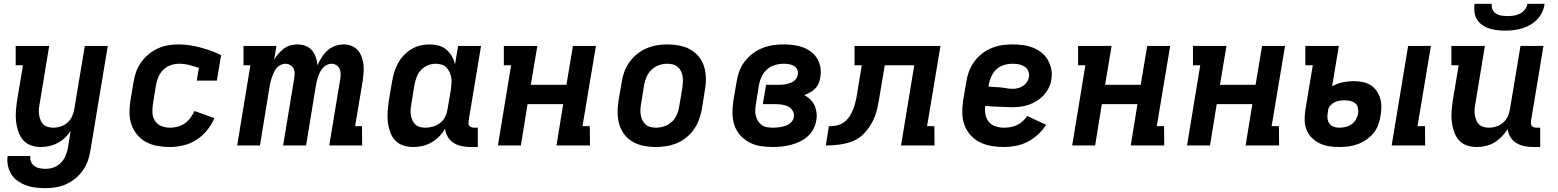

<svg xmlns="http://www.w3.org/2000/svg" viewBox="-20 -760 8140 1003"><path d="M218 223Q192 223 166.5 220Q141 217 117.5 208.5Q94 200 73.5 186Q53 172 40 151.5Q27 131 21.5 106Q16 81 20 55H139Q136 71 142 85Q148 99 160 107.5Q172 116 187.5 119Q203 122 219 122Q240 122 261 114.5Q282 107 298 90.5Q314 74 322.5 53.5Q331 33 335 12L349 -76Q336 -56 319 -40Q302 -24 281 -13Q260 -2 238 3Q216 8 194 8Q166 8 141 -1Q116 -10 100 -29Q84 -48 75.5 -73Q67 -98 64 -124.5Q61 -151 63 -178.5Q65 -206 69 -233L100 -419H62V-520H237L187 -217Q184 -202 183 -187.5Q182 -173 184.5 -159Q187 -145 192 -132Q197 -119 206.5 -110Q216 -101 230 -97Q244 -93 258 -93Q278 -93 297.5 -99.5Q317 -106 332.5 -119.5Q348 -133 356.5 -152Q365 -171 368 -190L423 -520H543L452 28Q448 55 438.5 81Q429 107 412.5 130.5Q396 154 373.5 172.5Q351 191 325 202.5Q299 214 272 218.5Q245 223 218 223Z M868 8Q835 8 803.5 2.5Q772 -3 745 -17Q718 -31 698 -54.5Q678 -78 667.5 -107Q657 -136 656.5 -168Q656 -200 661 -233L678 -333Q682 -360 691.5 -386Q701 -412 718 -435.5Q735 -459 757.5 -477.5Q780 -496 806 -507.5Q832 -519 859 -523.5Q886 -528 913 -528Q943 -528 972 -523.5Q1001 -519 1028.5 -511.5Q1056 -504 1082.5 -494.5Q1109 -485 1135 -472L1113 -339H1008L1019 -405Q994 -414 968 -420.5Q942 -427 915 -427Q894 -427 872 -419.5Q850 -412 833.5 -396Q817 -380 808 -359Q799 -338 795 -317L779 -217Q775 -193 776.5 -169.5Q778 -146 790 -128Q802 -110 823 -101.5Q844 -93 868 -93Q887 -93 907 -98Q927 -103 944.5 -115Q962 -127 974.5 -144Q987 -161 996 -180L1100 -143Q1086 -110 1062 -80Q1038 -50 1006 -29.5Q974 -9 938 -0.5Q902 8 868 8Z M1219 0 1288 -419H1252V-520H1424L1412 -448Q1422 -465 1435 -480Q1448 -495 1463.5 -506.5Q1479 -518 1498 -523Q1517 -528 1535 -528Q1557 -528 1577 -520Q1597 -512 1610 -496.5Q1623 -481 1630 -460.5Q1637 -440 1638 -419Q1648 -440 1660.5 -460Q1673 -480 1690.5 -496Q1708 -512 1730.5 -520Q1753 -528 1775 -528Q1798 -528 1817.5 -520Q1837 -512 1850 -496.5Q1863 -481 1870 -461Q1877 -441 1879 -419.5Q1881 -398 1879 -376Q1877 -354 1874 -332L1835 -101H1871L1872 0H1700L1758 -351Q1760 -365 1759.5 -378.5Q1759 -392 1753 -403Q1747 -414 1735.5 -420.5Q1724 -427 1711 -427Q1699 -427 1687 -421Q1675 -415 1666.5 -405Q1658 -395 1652 -383.5Q1646 -372 1642 -360Q1638 -348 1635 -336Q1632 -324 1630 -312L1579 0H1459L1517 -351Q1519 -365 1519 -378.5Q1519 -392 1513 -403Q1507 -414 1495.5 -420.5Q1484 -427 1470 -427Q1458 -427 1446 -421Q1434 -415 1425.5 -405Q1417 -395 1411.5 -383.5Q1406 -372 1401.5 -360Q1397 -348 1394 -336Q1391 -324 1389 -312L1338 0Z M2139 8Q2111 8 2085.5 -0.5Q2060 -9 2043 -28Q2026 -47 2017.5 -72Q2009 -97 2006 -123.5Q2003 -150 2005 -177.5Q2007 -205 2011 -233L2028 -333Q2032 -357 2039 -381Q2046 -405 2058 -427.5Q2070 -450 2088 -469.5Q2106 -489 2128 -502.5Q2150 -516 2174.5 -522Q2199 -528 2223 -528Q2247 -528 2270.5 -522Q2294 -516 2311.5 -501Q2329 -486 2340.5 -466Q2352 -446 2357 -423L2373 -520H2493L2428 -129Q2427 -121 2427.5 -114Q2428 -107 2432.5 -102Q2437 -97 2443.5 -95Q2450 -93 2458 -93H2476V8H2441Q2416 8 2393 3.5Q2370 -1 2351 -12.5Q2332 -24 2320 -43.5Q2308 -63 2305 -87Q2292 -65 2273.5 -46.5Q2255 -28 2233 -15.5Q2211 -3 2186.5 2.5Q2162 8 2139 8ZM2203 -93Q2223 -93 2243 -99Q2263 -105 2280 -118.5Q2297 -132 2306 -151Q2315 -170 2318 -190L2335 -290Q2337 -306 2338.5 -322Q2340 -338 2337.5 -353.5Q2335 -369 2328.5 -383Q2322 -397 2312 -407.5Q2302 -418 2286.5 -422.5Q2271 -427 2255 -427Q2235 -427 2214.5 -418.5Q2194 -410 2179 -394Q2164 -378 2156.5 -357.5Q2149 -337 2145 -317L2129 -217Q2126 -202 2125 -187Q2124 -172 2126.5 -158Q2129 -144 2134.5 -131.5Q2140 -119 2150 -109.5Q2160 -100 2174 -96.5Q2188 -93 2203 -93Z M2581 0 2650 -419H2612V-520H2787L2753 -317H2939L2973 -520H3093L3023 -101H3061L3062 0H2887L2922 -216H2736L2701 0Z M3406 8Q3374 8 3343.5 2Q3313 -4 3287 -18.5Q3261 -33 3242.5 -56.5Q3224 -80 3215.5 -109Q3207 -138 3206.5 -169.5Q3206 -201 3211 -233L3228 -333Q3232 -360 3242 -386.5Q3252 -413 3269 -436.5Q3286 -460 3309 -478.5Q3332 -497 3358.5 -508Q3385 -519 3412.5 -523.5Q3440 -528 3467 -528Q3499 -528 3529.5 -522Q3560 -516 3586 -501.5Q3612 -487 3631 -463.5Q3650 -440 3658.5 -411Q3667 -382 3667.5 -350.5Q3668 -319 3662 -287L3646 -187Q3641 -160 3631 -133.5Q3621 -107 3604.5 -83.5Q3588 -60 3565 -41.5Q3542 -23 3515.5 -12Q3489 -1 3461 3.5Q3433 8 3406 8ZM3407 -93Q3429 -93 3451 -100.5Q3473 -108 3490 -124Q3507 -140 3516 -161Q3525 -182 3528 -203L3545 -303Q3547 -318 3547.5 -333Q3548 -348 3545.5 -362.5Q3543 -377 3536.5 -389.5Q3530 -402 3519.5 -411Q3509 -420 3495 -423.5Q3481 -427 3466 -427Q3444 -427 3422.5 -419.5Q3401 -412 3384 -396Q3367 -380 3358 -359Q3349 -338 3345 -317L3329 -217Q3326 -202 3325.5 -187Q3325 -172 3327.5 -157.5Q3330 -143 3336.5 -130.5Q3343 -118 3353.5 -109Q3364 -100 3378 -96.5Q3392 -93 3407 -93Z M4017 8Q3984 8 3952.5 3Q3921 -2 3894 -16.5Q3867 -31 3846.5 -54Q3826 -77 3816.5 -106Q3807 -135 3806.5 -167.5Q3806 -200 3811 -233L3828 -333Q3832 -360 3842 -387.5Q3852 -415 3870 -438.5Q3888 -462 3912.5 -480.5Q3937 -499 3964 -509.5Q3991 -520 4019 -524Q4047 -528 4075 -528Q4101 -528 4126.5 -524.5Q4152 -521 4175 -512.5Q4198 -504 4217.5 -489Q4237 -474 4249.5 -453Q4262 -432 4266 -406.5Q4270 -381 4265 -355Q4263 -340 4256.5 -324.5Q4250 -309 4238 -297Q4226 -285 4211.5 -277Q4197 -269 4182 -263Q4199 -254 4213 -240.5Q4227 -227 4235 -209.5Q4243 -192 4245.5 -171.5Q4248 -151 4244 -130Q4240 -107 4228.5 -85Q4217 -63 4198 -46.5Q4179 -30 4156.5 -19.5Q4134 -9 4110.5 -3Q4087 3 4063.5 5.5Q4040 8 4017 8ZM4018 -93Q4029 -93 4039.5 -94Q4050 -95 4061 -97Q4072 -99 4082.5 -102.5Q4093 -106 4102.5 -112.5Q4112 -119 4119 -128.5Q4126 -138 4127 -149Q4130 -166 4121 -181Q4112 -196 4097.5 -203.5Q4083 -211 4065 -213.5Q4047 -216 4029 -216H3965L3982 -317H4046Q4056 -317 4066 -317.5Q4076 -318 4086 -320Q4096 -322 4106 -325.5Q4116 -329 4125 -335Q4134 -341 4140 -350.5Q4146 -360 4148 -370Q4150 -384 4144.5 -396.5Q4139 -409 4128 -415.5Q4117 -422 4103 -424.5Q4089 -427 4075 -427Q4052 -427 4029 -420.5Q4006 -414 3988 -398.5Q3970 -383 3959.5 -361Q3949 -339 3945 -317L3929 -217Q3926 -201 3925.5 -185Q3925 -169 3928.5 -154.5Q3932 -140 3940 -127.5Q3948 -115 3960 -106.5Q3972 -98 3987.5 -95.5Q4003 -93 4018 -93Z M4294 0 4310 -101Q4326 -101 4342 -103Q4358 -105 4373 -112Q4388 -119 4400.5 -131Q4413 -143 4421.5 -157.5Q4430 -172 4436 -187Q4442 -202 4446.5 -218Q4451 -234 4454 -249.5Q4457 -265 4459 -281L4482 -419H4444V-520H4893L4823 -101H4861L4862 0H4687L4756 -419H4602L4576 -264Q4571 -230 4563 -194.5Q4555 -159 4538.5 -126Q4522 -93 4495.5 -64.5Q4469 -36 4434.5 -22.5Q4400 -9 4364.5 -4.5Q4329 0 4294 0Z M5225 8Q5191 8 5159 2.5Q5127 -3 5099.5 -16.5Q5072 -30 5051 -53Q5030 -76 5019 -105Q5008 -134 5007 -167Q5006 -200 5011 -233L5028 -333Q5032 -360 5042 -387Q5052 -414 5069 -437.5Q5086 -461 5109.5 -479.5Q5133 -498 5160 -509Q5187 -520 5214.5 -524Q5242 -528 5269 -528Q5297 -528 5324 -524.5Q5351 -521 5376 -511Q5401 -501 5421 -485Q5441 -469 5454 -446.5Q5467 -424 5472 -397.5Q5477 -371 5472 -343Q5469 -322 5458.5 -301Q5448 -280 5432 -262.5Q5416 -245 5395.5 -232.5Q5375 -220 5353.5 -212.5Q5332 -205 5310 -202.5Q5288 -200 5266 -200Q5249 -200 5231.5 -201Q5214 -202 5196.5 -202.5Q5179 -203 5162 -204Q5145 -205 5127 -207Q5124 -184 5128 -162Q5132 -140 5145.5 -123.5Q5159 -107 5180.5 -100Q5202 -93 5225 -93Q5242 -93 5259 -96Q5276 -99 5292.5 -106.5Q5309 -114 5322.5 -126.5Q5336 -139 5346 -154L5445 -108Q5427 -80 5402 -57Q5377 -34 5347.5 -19Q5318 -4 5286.5 2Q5255 8 5225 8ZM5271 -296Q5284 -296 5298 -299.5Q5312 -303 5324 -311Q5336 -319 5344.5 -331.5Q5353 -344 5355 -358Q5358 -374 5351.5 -389Q5345 -404 5331.5 -412.5Q5318 -421 5302 -424Q5286 -427 5270 -427Q5248 -427 5225.5 -420.5Q5203 -414 5185.5 -398Q5168 -382 5158.5 -360Q5149 -338 5145 -317L5144 -308Q5153 -307 5162 -306Q5171 -305 5180 -305Q5191 -305 5202.5 -304Q5214 -303 5225 -301Q5236 -299 5247.5 -297.5Q5259 -296 5271 -296Z M5581 0 5650 -419H5612V-520H5787L5753 -317H5939L5973 -520H6093L6023 -101H6061L6062 0H5887L5922 -216H5736L5701 0Z M6181 0 6250 -419H6212V-520H6387L6353 -317H6539L6573 -520H6693L6623 -101H6661L6662 0H6487L6522 -216H6336L6301 0Z M7250 0 7336 -520H7455L7385 -101H7424L7425 0ZM6976 8Q6949 8 6923 4Q6897 0 6874 -11Q6851 -22 6833 -40Q6815 -58 6805.5 -81.5Q6796 -105 6795.5 -131.5Q6795 -158 6799 -185L6838 -419H6799V-520H6974L6939 -309Q6965 -324 6993.5 -330Q7022 -336 7049 -336Q7073 -336 7096 -332Q7119 -328 7138 -316.5Q7157 -305 7170 -287Q7183 -269 7189.5 -247.5Q7196 -226 7196 -202.5Q7196 -179 7192 -155Q7188 -131 7179.5 -107.5Q7171 -84 7155 -64.5Q7139 -45 7117 -30Q7095 -15 7071.5 -6.5Q7048 2 7024 5Q7000 8 6976 8ZM6977 -93Q6993 -93 7009.5 -97Q7026 -101 7040.5 -111Q7055 -121 7063.5 -136.5Q7072 -152 7075 -168Q7077 -183 7073.5 -197.5Q7070 -212 7059.5 -220.5Q7049 -229 7034.5 -232.5Q7020 -236 7004 -236Q6992 -236 6978.5 -234Q6965 -232 6952.5 -226Q6940 -220 6930 -209Q6920 -198 6918 -185L6916 -169Q6913 -154 6915 -139Q6917 -124 6926 -113Q6935 -102 6948.5 -97.5Q6962 -93 6977 -93Z M7694 8Q7666 8 7641 -1Q7616 -10 7600 -29Q7584 -48 7575.5 -73Q7567 -98 7564 -124.5Q7561 -151 7563 -178.5Q7565 -206 7569 -233L7600 -419H7562V-520H7737L7687 -217Q7684 -202 7683 -187.5Q7682 -173 7684.5 -159Q7687 -145 7692 -132Q7697 -119 7706.5 -110Q7716 -101 7730 -97Q7744 -93 7758 -93Q7778 -93 7797.5 -99.5Q7817 -106 7832.5 -119.5Q7848 -133 7856.5 -152Q7865 -171 7868 -190L7923 -520H8043L7978 -129Q7977 -121 7977.5 -114Q7978 -107 7982.5 -102Q7987 -97 7993.5 -95Q8000 -93 8008 -93H8026V8H7991Q7966 8 7943.5 3.5Q7921 -1 7902 -12.5Q7883 -24 7870.5 -43.5Q7858 -63 7856 -86Q7843 -65 7825 -46.5Q7807 -28 7786 -15.5Q7765 -3 7741 2.5Q7717 8 7694 8ZM7843 -600Q7821 -600 7800 -602.5Q7779 -605 7759 -611.5Q7739 -618 7722.5 -630Q7706 -642 7695.5 -659Q7685 -676 7682.5 -697Q7680 -718 7683 -740H7773Q7771 -724 7777 -710Q7783 -696 7795.5 -688.5Q7808 -681 7824 -678.5Q7840 -676 7856 -676Q7872 -676 7888 -678.5Q7904 -681 7919.5 -688.5Q7935 -696 7946 -710Q7957 -724 7959 -740H8049Q8046 -718 8036.5 -697Q8027 -676 8010.5 -659Q7994 -642 7973.5 -630Q7953 -618 7931 -611.5Q7909 -605 7887 -602.5Q7865 -600 7843 -600Z"/></svg>

Font: Iosevka Etoile
Style: Bold Italic
Weight: 700
Italic angle: -9°
Designer: Belleve Invis
Foundry: Belleve Invis
Version: Version 28.1.0; ttfautohint (v1.8.4)